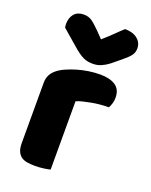

<svg xmlns="http://www.w3.org/2000/svg" viewBox="-141 -816 709 901"><g transform="rotate(20 214.0 -366.0)"><path d="M222 -1Q212 2 190.5 5Q169 8 146 8Q124 8 106.5 5Q89 2 77 -7Q65 -16 58.5 -31.5Q52 -47 52 -72V-372Q52 -395 60.5 -411.5Q69 -428 85 -441Q101 -454 124.5 -464.5Q148 -475 175 -483Q202 -491 231 -495.5Q260 -500 289 -500Q337 -500 365 -481.5Q393 -463 393 -421Q393 -407 389 -393.5Q385 -380 379 -369Q358 -369 336 -367Q314 -365 293 -361Q272 -357 253.5 -352.5Q235 -348 222 -342ZM235 -656Q268 -685 287 -704Q306 -723 325 -740Q364 -740 387 -721.5Q410 -703 410 -674Q410 -654 399 -639Q388 -624 362 -603L317 -566Q299 -552 279.5 -543.5Q260 -535 238 -535Q224 -535 213 -537Q202 -539 190 -544.5Q178 -550 164 -560Q150 -570 132 -586L58 -650Q57 -655 56.5 -659Q56 -663 56 -668Q56 -699 72.5 -718.5Q89 -738 120 -738Q143 -738 159 -727.5Q175 -717 201 -691Z"/></g></svg>

Font: Baloo Paaji
Style: Regular
Weight: 400
Designer: Shuchita Grover and Ek Type
Foundry: Ek Type
Version: Version 1.007;PS 1.000;hotconv 1.0.88;makeotf.lib2.5.647800